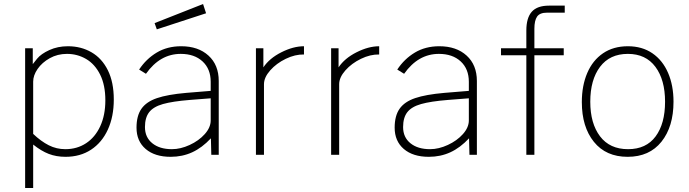

<svg xmlns="http://www.w3.org/2000/svg" viewBox="-20 -770 3425 955"><path d="M105 -530H143V-451Q145 -454 164.5 -478Q184 -502 225.5 -521Q267 -540 318 -540Q383 -540 435 -510Q487 -480 516.5 -420.5Q546 -361 546 -275Q546 -190 516.5 -125.5Q487 -61 433 -25.5Q379 10 306 10Q260 10 222.5 -4.5Q185 -19 145 -51V165H105ZM504 -271Q504 -347 478 -399Q452 -451 408.5 -476.5Q365 -502 313 -502Q266 -502 227.5 -480.5Q189 -459 167 -427Q145 -395 145 -364V-104Q184 -67 222.5 -47.5Q261 -28 305 -28Q363 -28 408 -57.5Q453 -87 478.5 -142Q504 -197 504 -271Z M659 -135Q659 -194 683.5 -229Q708 -264 761 -282Q814 -300 906 -308L1028 -318V-363Q1028 -427 987.5 -464.5Q947 -502 879 -502Q776 -502 706 -403L672 -424Q707 -477 759.5 -508.5Q812 -540 881 -540Q966 -540 1017 -493.5Q1068 -447 1068 -367V0H1031L1029 -82Q985 -35 936 -12.5Q887 10 829 10Q750 10 704.5 -29Q659 -68 659 -135ZM1028 -171V-281L925 -273Q838 -266 790.5 -252.5Q743 -239 722 -212Q701 -185 701 -138Q701 -87 737.5 -57.5Q774 -28 835 -28Q878 -28 923.5 -49Q969 -70 998.5 -103Q1028 -136 1028 -171ZM1005 -704 760 -624 749 -655 990 -750Z M1253 -530H1290V-435Q1320 -480 1379.5 -510Q1439 -540 1492 -540V-499Q1448 -500 1401.5 -477.5Q1355 -455 1324 -420Q1293 -385 1293 -351V0H1253Z M1627 -530H1664V-435Q1694 -480 1753.5 -510Q1813 -540 1866 -540V-499Q1822 -500 1775.5 -477.5Q1729 -455 1698 -420Q1667 -385 1667 -351V0H1627Z M1943 -135Q1943 -194 1967.5 -229Q1992 -264 2045 -282Q2098 -300 2190 -308L2312 -318V-363Q2312 -427 2271.5 -464.5Q2231 -502 2163 -502Q2060 -502 1990 -403L1956 -424Q1991 -477 2043.5 -508.5Q2096 -540 2165 -540Q2250 -540 2301 -493.5Q2352 -447 2352 -367V0H2315L2313 -82Q2269 -35 2220 -12.5Q2171 10 2113 10Q2034 10 1988.5 -29Q1943 -68 1943 -135ZM2312 -171V-281L2209 -273Q2122 -266 2074.5 -252.5Q2027 -239 2006 -212Q1985 -185 1985 -138Q1985 -87 2021.5 -57.5Q2058 -28 2119 -28Q2162 -28 2207.5 -49Q2253 -70 2282.5 -103Q2312 -136 2312 -171Z M2784 -495H2638V0H2598V-495H2472V-530H2598V-618Q2598 -681 2625 -711.5Q2652 -742 2711 -742H2789V-707H2701Q2665 -707 2651.5 -687.5Q2638 -668 2638 -627V-530H2784Z M2874 -262Q2874 -344 2901 -407Q2928 -470 2979.5 -505Q3031 -540 3103 -540Q3174 -540 3225 -505Q3276 -470 3303 -407.5Q3330 -345 3330 -264Q3330 -140 3270 -65Q3210 10 3102 10Q2994 10 2934 -64.5Q2874 -139 2874 -262ZM3103 -502Q3013 -502 2964.5 -437.5Q2916 -373 2916 -264Q2916 -156 2964.5 -92Q3013 -28 3104 -28Q3194 -28 3241 -91.5Q3288 -155 3288 -264Q3288 -373 3240 -437.5Q3192 -502 3103 -502Z"/></svg>

Font: Morrison Thin
Style: Regular
Weight: 100
Designer: Pablo Impallari, Rodrigo Fuenzalida (Modified by Dan O. Williams)
Version: Version 0.03;June 6, 2019;FontCreator 11.5.0.2425 64-bit; tt